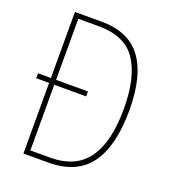

<svg xmlns="http://www.w3.org/2000/svg" viewBox="-131 -812 812 910"><g transform="rotate(20 275.0 -357.0)"><path d="M225 -714Q363 -714 428 -625.5Q493 -537 493 -364Q493 -184 426 -92Q359 0 216 0H91V-356H26V-381H91V-714ZM220 -689H117V-381H278V-356H117V-25H216Q345 -25 405.5 -110Q466 -195 466 -362Q466 -519 410 -604Q354 -689 220 -689Z"/></g></svg>

Font: Noto Sans Bengali Condensed Thin
Style: Regular
Weight: 100
Width: 3
Designer: Joana Ranito - Universal Thirst; Jelle Bosma - Monotype Design Team
Foundry: Universal Thirst ehf.
Version: Version 3.000; ttfautohint (v1.8.4.7-5d5b)